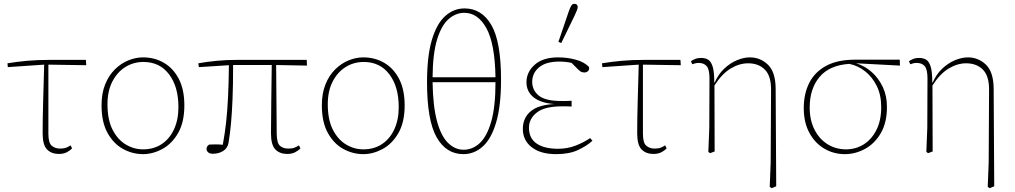

<svg xmlns="http://www.w3.org/2000/svg" viewBox="-20 -793 5307 1004"><path d="M21 -442 19 -462Q67 -470 121 -475Q175 -480 247 -480H429L431 -452L233 -455V-94Q233 -45 251 -30.5Q269 -16 294 -16Q314 -16 326.5 -21Q339 -26 349 -33L357 -17Q348 -7 330.5 2.5Q313 12 288 12Q249 12 226 -11.5Q203 -35 203 -96Q203 -165 205.5 -258.5Q208 -352 211 -455Z M728 13Q673 13 623.5 -14Q574 -41 542.5 -97.5Q511 -154 511 -242Q511 -305 530 -352Q549 -399 581 -430.5Q613 -462 651.5 -477.5Q690 -493 728 -493Q789 -493 838 -464Q887 -435 915.5 -379.5Q944 -324 944 -242Q944 -154 911.5 -97.5Q879 -41 829 -14Q779 13 728 13ZM728 -12Q784 -12 825.5 -39.5Q867 -67 890 -117Q913 -167 913 -233Q913 -340 864 -404.5Q815 -469 730 -469Q678 -469 635.5 -442.5Q593 -416 567.5 -366.5Q542 -317 542 -248Q542 -167 568.5 -115Q595 -63 637.5 -37.5Q680 -12 728 -12Z M1020 -442 1017 -462Q1061 -470 1112.5 -475Q1164 -480 1227 -480H1584L1585 -450L1424 -453L1427 -91Q1428 -45 1444 -30.5Q1460 -16 1488 -16Q1508 -16 1520.5 -21Q1533 -26 1543 -33L1551 -17Q1542 -7 1524.5 2.5Q1507 12 1482 12Q1443 12 1420 -11.5Q1397 -35 1397 -96Q1397 -171 1398.5 -262Q1400 -353 1401 -453H1199Q1199 -350 1196 -276.5Q1193 -203 1188 -148.5Q1183 -94 1175 -46Q1170 -18 1147 -3.5Q1124 11 1093 11Q1077 11 1068.5 3.5Q1060 -4 1060 -14Q1060 -29 1074 -37Q1090 -38 1107.5 -38Q1125 -38 1145 -36Q1156 -95 1162.5 -154.5Q1169 -214 1172.5 -285.5Q1176 -357 1177 -452Z M1880 13Q1825 13 1775.5 -14Q1726 -41 1694.5 -97.5Q1663 -154 1663 -242Q1663 -305 1682 -352Q1701 -399 1733 -430.5Q1765 -462 1803.5 -477.5Q1842 -493 1880 -493Q1941 -493 1990 -464Q2039 -435 2067.5 -379.5Q2096 -324 2096 -242Q2096 -154 2063.5 -97.5Q2031 -41 1981 -14Q1931 13 1880 13ZM1880 -12Q1936 -12 1977.5 -39.5Q2019 -67 2042 -117Q2065 -167 2065 -233Q2065 -340 2016 -404.5Q1967 -469 1882 -469Q1830 -469 1787.5 -442.5Q1745 -416 1719.5 -366.5Q1694 -317 1694 -248Q1694 -167 1720.5 -115Q1747 -63 1789.5 -37.5Q1832 -12 1880 -12Z M2403 13Q2313 13 2263 -75.5Q2213 -164 2213 -363Q2213 -500 2238.5 -585Q2264 -670 2308.5 -709.5Q2353 -749 2409 -749Q2499 -749 2549.5 -662Q2600 -575 2600 -376Q2600 -239 2574.5 -153Q2549 -67 2504.5 -27Q2460 13 2403 13ZM2408 -726Q2363 -726 2325.5 -693Q2288 -660 2265.5 -586Q2243 -512 2242 -389H2571Q2568 -565 2523.5 -645.5Q2479 -726 2408 -726ZM2404 -10Q2451 -10 2488.5 -44.5Q2526 -79 2548.5 -156.5Q2571 -234 2571 -363H2242Q2244 -238 2265 -160Q2286 -82 2322.5 -46Q2359 -10 2404 -10Z M2888 13Q2807 13 2760.5 -23Q2714 -59 2714 -119Q2714 -176 2754.5 -210.5Q2795 -245 2879 -249Q2808 -254 2770.5 -284Q2733 -314 2733 -363Q2733 -416 2776 -454.5Q2819 -493 2899 -493Q2946 -493 2990.5 -481Q3035 -469 3060 -443Q3063 -429 3055 -421.5Q3047 -414 3036 -414Q3024 -414 3015.5 -419.5Q3007 -425 2998 -435L2969 -464Q2940 -471 2905 -471Q2835 -471 2799 -441Q2763 -411 2763 -365Q2763 -321 2797.5 -293Q2832 -265 2914 -265Q2926 -265 2939 -265Q2952 -265 2969 -266V-236Q2953 -237 2941.5 -237Q2930 -237 2920 -237Q2828 -237 2787 -204.5Q2746 -172 2746 -125Q2746 -70 2786 -42.5Q2826 -15 2898 -15Q2948 -15 2991 -32Q3034 -49 3066 -71L3078 -57Q3047 -29 3001.5 -8Q2956 13 2888 13ZM2900 -574 2953 -730Q2961 -753 2967 -763Q2973 -773 2983 -773Q3001 -773 3001 -756Q3001 -745 2985 -712L2915 -568Z M3130 -442 3128 -462Q3176 -470 3230 -475Q3284 -480 3356 -480H3538L3540 -452L3342 -455V-94Q3342 -45 3360 -30.5Q3378 -16 3403 -16Q3423 -16 3435.5 -21Q3448 -26 3458 -33L3466 -17Q3457 -7 3439.5 2.5Q3422 12 3397 12Q3358 12 3335 -11.5Q3312 -35 3312 -96Q3312 -165 3314.5 -258.5Q3317 -352 3320 -455Z M4005 184 4010 57 4012 -321Q4013 -395 3980 -428.5Q3947 -462 3892 -462Q3846 -462 3800.5 -434.5Q3755 -407 3716 -346L3717 -1L3693 8L3684 1L3689 -125L3690 -383Q3690 -430 3675.5 -447Q3661 -464 3633 -464Q3623 -464 3614.5 -461.5Q3606 -459 3600 -457L3593 -473Q3600 -478 3613.5 -484Q3627 -490 3646 -490Q3668 -490 3683 -481Q3698 -472 3706.5 -445Q3715 -418 3715 -365L3716 -363V-359Q3736 -405 3767.5 -434.5Q3799 -464 3834.5 -478.5Q3870 -493 3901 -493Q3956 -493 3995.5 -455Q4035 -417 4036 -331L4039 181L4015 191Z M4398 13Q4339 13 4290 -16Q4241 -45 4212 -99Q4183 -153 4183 -228Q4183 -302 4211.5 -359Q4240 -416 4299.5 -448.5Q4359 -481 4452 -481H4685L4686 -450L4458 -462H4457Q4501 -449 4537.5 -417Q4574 -385 4596 -338.5Q4618 -292 4618 -234Q4618 -152 4586 -97Q4554 -42 4503.5 -14.5Q4453 13 4398 13ZM4214 -231Q4214 -164 4239.5 -114.5Q4265 -65 4308 -38.5Q4351 -12 4404 -12Q4455 -12 4496.5 -38Q4538 -64 4563 -113.5Q4588 -163 4588 -233Q4588 -296 4565 -343Q4542 -390 4504 -420Q4466 -450 4421 -459Q4317 -452 4265.5 -390.5Q4214 -329 4214 -231Z M5145 184 5150 57 5152 -321Q5153 -395 5120 -428.5Q5087 -462 5032 -462Q4986 -462 4940.5 -434.5Q4895 -407 4856 -346L4857 -1L4833 8L4824 1L4829 -125L4830 -383Q4830 -430 4815.5 -447Q4801 -464 4773 -464Q4763 -464 4754.5 -461.5Q4746 -459 4740 -457L4733 -473Q4740 -478 4753.5 -484Q4767 -490 4786 -490Q4808 -490 4823 -481Q4838 -472 4846.5 -445Q4855 -418 4855 -365L4856 -363V-359Q4876 -405 4907.5 -434.5Q4939 -464 4974.5 -478.5Q5010 -493 5041 -493Q5096 -493 5135.5 -455Q5175 -417 5176 -331L5179 181L5155 191Z"/></svg>

Font: Source Serif 4 SmText ExtraLight
Style: Regular
Weight: 200
Designer: Frank Grießhammer
Foundry: Adobe
Version: Version 4.005;hotconv 1.1.0;makeotfexe 2.6.0